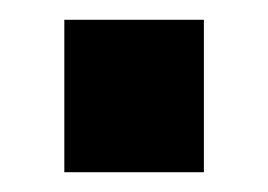

<svg xmlns="http://www.w3.org/2000/svg" viewBox="-20 -174 271 194"><path d="M186 -154V0H45V-154Z"/></svg>

Font: Pathway Extreme 72pt
Style: Bold
Weight: 700
Designer: Eduardo Rodriguez Tunni
Foundry: Eduardo Rodriguez Tunni
Version: Version 1.001;gftools[0.9.26]